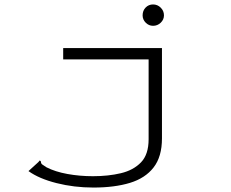

<svg xmlns="http://www.w3.org/2000/svg" viewBox="-20 -669 1040 863"><path d="M400 174Q313 174 234 154Q155 134 108 100L152 60L159 52L164 57Q164 66 169.5 70Q175 74 189 83Q228 103 283 113Q338 123 398 123Q467 123 523.5 109.5Q580 96 614 60.5Q648 25 648 -43V-402H264V-453H708V-47Q708 35 670.5 83.5Q633 132 564 153Q495 174 400 174ZM668 -553Q649 -553 635 -567Q621 -581 621 -600Q621 -621 634.5 -635Q648 -649 668 -649Q688 -649 702.5 -634.5Q717 -620 717 -600Q717 -581 702.5 -567Q688 -553 668 -553Z"/></svg>

Font: Inconsolata UltraExpanded Light
Style: Regular
Weight: 300
Width: 9
Monospace: yes
Designer: Raph Levien, Cyreal, Brenton Simpson
Foundry: Raph Levien, Cyreal, Google
Version: Version 3.001; ttfautohint (v1.8.2.53-6de2)